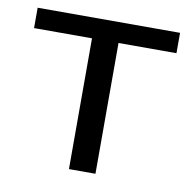

<svg xmlns="http://www.w3.org/2000/svg" viewBox="-63 -570 633 634"><g transform="rotate(10 253.0 -253.5)"><path d="M491.2 -438.5Q443.4 -438.5 296.9 -438.5Q296.9 -329.1 296.9 0Q274.4 0 208 0Q208 -109.4 208 -438.5Q159.2 -438.5 13.7 -438.5Q13.7 -455.1 13.7 -506.8Q132.8 -506.8 491.2 -506.8Q491.2 -489.3 491.2 -438.5Z"/></g></svg>

Font: Lato
Style: Regular
Weight: 400
Designer: Lukasz Dziedzic with Adam Twardoch and Botio Nikoltchev
Version: Version 2.015; 2015-08-06; http://www.latofonts.com/